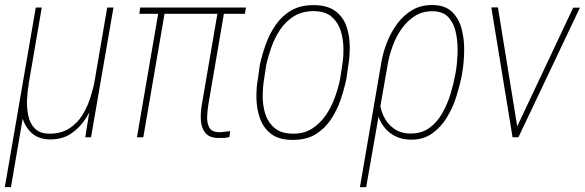

<svg xmlns="http://www.w3.org/2000/svg" viewBox="-28 -559 2382 782"><path d="M408.7 -528.3H434.1L342.8 0H319.3L339.4 -125ZM361.8 -245.6 383.3 -246.6Q376 -206.1 361.3 -161.4Q346.7 -116.7 322.3 -78.1Q297.9 -39.6 262.5 -15.4Q227.1 8.8 177.2 8.8Q127 8.8 97.7 -20.3Q68.4 -49.3 59.6 -94.5Q50.8 -139.6 60.5 -186.5L70.8 -213.9H88.9Q83.5 -187 82 -152.8Q80.6 -118.7 87.4 -86.9Q94.2 -55.2 114.7 -34.9Q135.3 -14.6 173.8 -14.6Q221.2 -14.6 254.2 -35.9Q287.1 -57.1 308.1 -91.1Q329.1 -125 341.3 -165.5Q353.5 -206.1 361.8 -245.6ZM117.7 -528.3H142.1L16.6 203.1H-8.3Z M973.6 -528.3 969.7 -502.9H539.6L543 -528.3ZM646.5 -528.3 555.7 0H529.8L620.6 -528.3ZM861.8 -528.3H888.2L820.3 -130.9Q816.9 -109.9 815.7 -84.5Q814.5 -59.1 824 -40.3Q833.5 -21.5 863.3 -20.5Q874 -20.5 886 -22.2Q897.9 -23.9 909.2 -24.9L906.7 -1.5Q897.5 2.4 886.5 2.7Q875.5 2.9 862.8 2.9Q823.7 2.9 807.6 -18.6Q791.5 -40 790 -71Q788.6 -102.1 793.9 -131.8Z M1022.5 -239.3 1030.3 -295.4Q1039.1 -335 1054 -377.2Q1068.8 -419.4 1094 -456.3Q1119.1 -493.2 1157.2 -515.9Q1195.3 -538.6 1251.5 -538.1Q1306.2 -537.6 1337.9 -513.9Q1369.6 -490.2 1382.8 -452.1Q1396 -414.1 1396.5 -371.6Q1397 -329.1 1390.6 -292L1382.3 -235.4Q1374 -196.3 1359.4 -153.1Q1344.7 -109.9 1319.8 -72.5Q1294.9 -35.2 1257.3 -12Q1219.7 11.2 1163.1 10.7Q1107.4 10.7 1075.9 -13.9Q1044.4 -38.6 1030.8 -77.1Q1017.1 -115.7 1016.4 -158.9Q1015.6 -202.1 1022.5 -239.3ZM1056.6 -295.9 1047.9 -238.8Q1042.5 -207.5 1042 -169.2Q1041.5 -130.9 1052.2 -95.9Q1063 -61 1089.8 -38.1Q1116.7 -15.1 1164.1 -14.6Q1209.5 -13.7 1242.7 -34.9Q1275.9 -56.2 1298.6 -89.1Q1321.3 -122.1 1335.4 -160.9Q1349.6 -199.7 1356.9 -235.4L1365.7 -292.5Q1371.1 -322.8 1370.8 -360.4Q1370.6 -397.9 1360.1 -432.4Q1349.6 -466.8 1323.7 -490Q1297.9 -513.2 1250 -513.7Q1202.6 -513.7 1168.9 -492.7Q1135.3 -471.7 1113 -438.2Q1090.8 -404.8 1077.4 -366.9Q1064 -329.1 1056.6 -295.9Z M1438 203.1 1526.4 -312Q1533.7 -350.6 1549.8 -390.4Q1565.9 -430.2 1591.1 -463.9Q1616.2 -497.6 1651.1 -518.1Q1686 -538.6 1732.4 -538.6Q1785.6 -538.1 1814 -510Q1842.3 -481.9 1853 -438.5Q1863.8 -395 1862.5 -348.4Q1861.3 -301.8 1855 -265.1L1853.5 -254.9Q1845.7 -214.4 1831.5 -168.5Q1817.4 -122.6 1793 -82Q1768.6 -41.5 1732.4 -15.6Q1696.3 10.3 1646.5 9.8Q1611.8 9.8 1585 -2.9Q1558.1 -15.6 1539.8 -37.6Q1521.5 -59.6 1512.2 -87.4Q1502.9 -115.2 1502 -146.5Q1504.4 -148.4 1506.8 -150.9Q1509.3 -153.3 1512 -155.8Q1514.6 -158.2 1517.1 -160.2Q1518.6 -121.1 1533.4 -88.1Q1548.3 -55.2 1576.4 -35.2Q1604.5 -15.1 1644.5 -15.1Q1689.9 -15.1 1721.7 -38.6Q1753.4 -62 1774.2 -99.4Q1794.9 -136.7 1807.4 -177.7Q1819.8 -218.8 1826.2 -254.9L1828.1 -265.1Q1833.5 -294.9 1835.4 -337.2Q1837.4 -379.4 1830.1 -419.9Q1822.8 -460.4 1799.8 -487.1Q1776.9 -513.7 1731.9 -513.2Q1691.4 -513.2 1660.6 -493.2Q1629.9 -473.1 1607.7 -441.7Q1585.4 -410.2 1571.8 -373Q1558.1 -335.9 1551.8 -300.8L1463.4 203.1Z M2071.3 -28.8 2306.6 -527.8H2334L2083.5 0H2060.1ZM2000 -528.8 2081.1 -28.8 2082.5 0H2059.6L1973.1 -528.8Z"/></svg>

Font: Roboto Condensed Thin
Style: Italic
Weight: 250
Italic angle: -12°
Designer: Christian Robertson
Foundry: Google
Version: Version 3.008; 2023